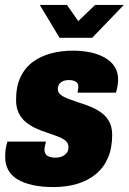

<svg xmlns="http://www.w3.org/2000/svg" viewBox="-20 -745 521 777"><path d="M196 12Q149 12 112.5 4Q76 -4 51 -19Q26 -34 13.5 -57Q1 -80 1 -109Q1 -123 2.5 -138Q4 -153 10 -172H166Q163 -160 161.5 -153Q160 -146 160 -139Q160 -129 165 -121.5Q170 -114 180 -110.5Q190 -107 204 -107Q213 -107 222 -109Q231 -111 239.5 -116.5Q248 -122 252.5 -130Q257 -138 257 -149Q257 -162 250 -170.5Q243 -179 230 -185.5Q217 -192 201 -197.5Q185 -203 168 -209Q146 -216 124.5 -226Q103 -236 85 -250.5Q67 -265 56 -287Q45 -309 45 -341Q45 -395 63 -433Q81 -471 113 -494.5Q145 -518 186.5 -529Q228 -540 276 -540Q313 -540 346 -533Q379 -526 404.5 -511.5Q430 -497 444 -475Q458 -453 458 -423Q458 -411 455.5 -396.5Q453 -382 449 -370H294Q296 -383 296.5 -387.5Q297 -392 297 -394Q297 -404 292.5 -409.5Q288 -415 279.5 -418Q271 -421 259 -421Q252 -421 244 -419.5Q236 -418 229 -413.5Q222 -409 218 -402Q214 -395 214 -385Q214 -371 225 -362Q236 -353 254 -346Q272 -339 293 -332Q316 -325 340.5 -315.5Q365 -306 386 -292Q407 -278 420.5 -255.5Q434 -233 434 -199Q434 -146 417 -106.5Q400 -67 368 -40.5Q336 -14 292.5 -1Q249 12 196 12ZM481 -725 353 -592H221L141 -725H251L314 -635H271L365 -725Z"/></svg>

Font: Archivo Condensed Black
Style: Italic
Weight: 900
Width: 3
Italic angle: -10°
Designer: Hector Gatti
Foundry: Omnibus-Type
Version: Version 2.001